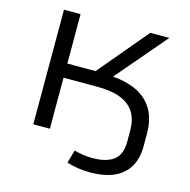

<svg xmlns="http://www.w3.org/2000/svg" viewBox="-125 -828 1131 1141"><g transform="rotate(15 440.5 -258.0)"><path d="M529 189Q490 189 454 183.5Q418 178 384 168L407 87Q434 95 463 99Q492 103 521 103Q605 103 650 69Q695 35 695 -42V-114Q695 -179 668 -223.5Q641 -268 584.5 -291Q528 -314 438 -314H231V0H129V-705H231V-401H419L387 -380L660 -705H777L485 -363L486 -398Q586 -394 655 -362.5Q724 -331 760 -270.5Q796 -210 796 -120V-43Q796 33 764.5 85Q733 137 673.5 163Q614 189 529 189Z"/></g></svg>

Font: Nunito Sans 7pt Expanded
Style: Regular
Weight: 400
Width: 7
Designer: Vernon Adams
Foundry: Vernon Adams
Version: Version 3.101;gftools[0.9.27]